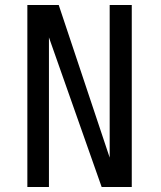

<svg xmlns="http://www.w3.org/2000/svg" viewBox="-20 -745 640 765"><path d="M89 -725H214L417 -117V-725H505V0H385L175 -596V0H89Z"/></svg>

Font: JuliaMono Latin
Style: Regular
Weight: 400
Monospace: yes
Designer: cormullion
Foundry: corm
Version: Version 0.049; ttfautohint (v1.8.4)